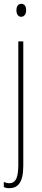

<svg xmlns="http://www.w3.org/2000/svg" viewBox="-22 -744 219 1006"><path d="M64 -690C64 -672 72 -656 89 -656C105 -656 115 -670 115 -691C115 -707 109 -724 90 -724C70 -724 64 -706 64 -690ZM27 242C69 242 100 216 100 125V-527H74V117C74 184 62 216 26 216C16 216 5 213 -2 209V236C4 239 13 242 27 242Z"/></svg>

Font: Noto Sans Armenian ExtraCondensed Thin
Style: Regular
Weight: 100
Width: 2
Designer: Monotype Design Team
Foundry: Monotype Imaging Inc.
Version: Version 2.008